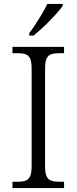

<svg xmlns="http://www.w3.org/2000/svg" viewBox="-20 -951 388 971"><path d="M43 0V-32H70Q94 -32 109.5 -37.5Q125 -43 132.5 -60Q140 -77 140 -111V-603Q140 -638 132.5 -654.5Q125 -671 109.5 -676.5Q94 -682 70 -682H43V-714H304V-682H278Q255 -682 239 -676.5Q223 -671 215.5 -654.5Q208 -638 208 -603V-111Q208 -77 215.5 -60Q223 -43 239 -37.5Q255 -32 278 -32H304V0ZM128 -784Q143 -803 160 -829Q177 -855 193 -882Q209 -909 219 -931H297V-921Q288 -908 270.5 -888Q253 -868 231.5 -846Q210 -824 188.5 -804.5Q167 -785 150 -771H128Z"/></svg>

Font: Noto Serif Gujarati Light
Style: Regular
Weight: 300
Version: Version 2.102